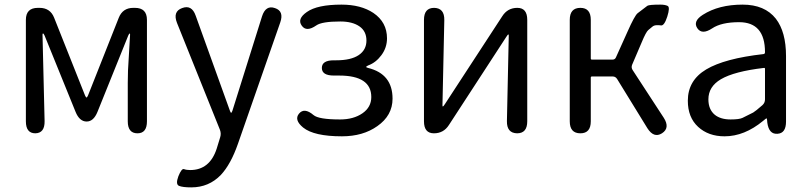

<svg xmlns="http://www.w3.org/2000/svg" viewBox="-20 -577 3503 831"><path d="M133 0Q92 0 92 -52V-491Q92 -543 144 -543H151Q197 -543 214 -501L348 -164Q352 -155 354.5 -155Q357 -155 361 -164L494 -500Q511 -543 557 -543H564Q616 -543 616 -491V-52Q616 0 575 0Q533 0 533 -52V-218Q533 -245 534 -272L543 -427Q543 -432 541 -432Q539 -432 535 -423L402 -93Q385 -51 355 -51Q324 -51 307 -93L173 -423Q169 -432 166.5 -432Q164 -432 164 -427L173 -53Q174 -1 133 0Z M808 234Q771 234 755 227.5Q739 221 752 186Q766 151 776.5 155Q787 159 803 159Q888 159 918 66Q926 42 933 17Q938 1 932 -15L746 -478Q727 -527 768 -542Q810 -558 827 -509L975 -98Q978 -89 980.5 -89Q983 -89 986 -98L1114 -506Q1130 -556 1170 -542Q1210 -529 1193 -480L1010 45Q979 134 936 180Q884 234 808 234Z M1460 13Q1339 13 1292 -25Q1252 -58 1274 -85Q1297 -113 1337 -79Q1359 -60 1452 -60Q1510 -60 1548.5 -86.5Q1587 -113 1587 -157Q1587 -250 1448 -250H1425Q1373 -250 1373 -283Q1373 -316 1425 -316H1435Q1499 -316 1532.5 -338.5Q1566 -361 1566 -401.5Q1566 -442 1535.5 -463Q1505 -484 1453 -484Q1373 -484 1349 -467Q1306 -437 1286 -466Q1265 -495 1308 -525Q1353 -557 1458 -557Q1542 -557 1596 -521Q1655 -481 1655 -411Q1655 -371 1631 -338.5Q1607 -306 1574 -294Q1565 -290 1565 -287.5Q1565 -285 1573 -283Q1679 -257 1679 -150Q1679 -77 1613 -31Q1551 13 1460 13Z M1858 0Q1815 0 1815 -52V-491Q1815 -543 1859 -543Q1904 -542 1903 -490L1895 -121Q1895 -116 1897 -116Q1899 -116 1906 -127L2154 -507Q2177 -543 2219 -543Q2262 -543 2262 -491V-52Q2262 0 2218 0Q2173 -1 2174 -53L2182 -423Q2182 -428 2180 -428Q2178 -428 2171 -417L1923 -36Q1900 0 1858 0Z M2492 0Q2446 0 2446 -52V-491Q2446 -543 2492 -543Q2537 -543 2537 -491V-324Q2537 -319 2542 -319H2631Q2642 -319 2646 -329L2696 -440Q2727 -510 2740 -520Q2761 -536 2782 -552Q2790 -557 2838 -557Q2858 -557 2869.5 -551.5Q2881 -546 2868 -505Q2855 -465 2841 -467Q2836 -468 2823.5 -468Q2811 -468 2803.5 -461.5Q2796 -455 2786 -447Q2776 -439 2757 -393L2716 -297Q2711 -285 2718 -274L2853 -67Q2881 -23 2845 0Q2810 22 2782 -22L2651 -235Q2644 -246 2632 -246H2542Q2537 -246 2537 -241V-52Q2537 0 2492 0Z M3116 13Q3046 13 3001.5 -28Q2957 -69 2957 -141Q2957 -229 3036.5 -276.5Q3116 -324 3285 -343Q3291 -344 3291 -351Q3291 -481 3179 -481Q3102 -481 3062 -454Q3018 -425 2998 -455Q2978 -485 3022 -513Q3091 -557 3194 -557Q3290 -557 3338 -496Q3382 -439 3382 -334V-51Q3382 0 3345 2Q3308 5 3301 -46L3300 -58Q3299 -65 3297.5 -65Q3296 -65 3283 -54Q3202 13 3116 13ZM3142 -60Q3180 -60 3194 -67Q3217 -78 3240 -90Q3249 -95 3280 -122Q3291 -132 3291 -147V-279Q3291 -284 3286 -283Q3158 -268 3100 -234Q3046 -202 3046 -147Q3046 -103 3074 -80Q3099 -60 3142 -60Z"/></svg>

Font: Resource Han Rounded HK
Style: Regular
Weight: 400
Designer: Cyano Hao (round all glyphs); Ryoko NISHIZUKA  (kana, bopomofo & ideographs); Paul D. Hunt (Latin, Greek & Cyrillic); Sa
Foundry: Cyano Hao
Version: 0.990